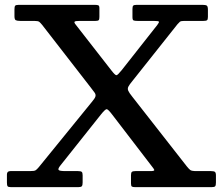

<svg xmlns="http://www.w3.org/2000/svg" viewBox="-20 -770 917 790"><path d="M8.5 -19V-52Q8.5 -66 22.5 -66H103Q121 -66 126.2 -69.2Q131.5 -72.5 139.5 -82L357.5 -350Q370 -364.5 372.5 -372.5Q375 -380.5 369.5 -388.5Q364 -396.5 352.5 -411L153.5 -667.5Q146.5 -676 141.8 -680Q137 -684 120.5 -684H63Q50.5 -684 45 -686.8Q39.5 -689.5 39.5 -703.5V-731.5Q39.5 -743 42.5 -746.5Q45.5 -750 56.5 -750H371Q380.5 -750 384.8 -748Q389 -746 389 -736V-700.5Q389 -690.5 386.2 -687.2Q383.5 -684 373.5 -684H309Q290 -684 287 -680.8Q284 -677.5 292 -668L438.5 -480Q454 -460 459.2 -460.5Q464.5 -461 480.5 -481L627 -667Q635.5 -678 633.8 -681Q632 -684 610.5 -684H545.5Q534 -684 529.5 -686Q525 -688 525 -700V-733Q525 -743.5 528.2 -746.8Q531.5 -750 541.5 -750H814Q826.5 -750 831 -746.8Q835.5 -743.5 835.5 -729.5V-700.5Q835.5 -689.5 831.8 -686.8Q828 -684 817.5 -684H738.5Q724.5 -684 720.2 -680.5Q716 -677 710 -670L525 -437Q512.5 -422 508.2 -413.5Q504 -405 507.8 -396.5Q511.5 -388 524 -372.5L749 -85Q757.5 -74.5 763.2 -70.2Q769 -66 789 -66H848Q859.5 -66 864 -63Q868.5 -60 868.5 -48V-19.5Q868.5 -7.5 865.5 -3.8Q862.5 0 851 0H536Q526 0 522.5 -2.5Q519 -5 519 -15V-49.5Q519 -60 523 -63Q527 -66 537 -66H600Q617 -66 614.5 -71.5Q612 -77 606.5 -83.5L442 -298Q425 -320.5 419 -320.8Q413 -321 395 -298.5L228 -88.5Q218 -76 221 -71Q224 -66 250.5 -66H301Q312 -66 316 -63Q320 -60 320 -49V-19.5Q320 -8 316.8 -4Q313.5 0 302.5 0H25Q14 0 11.2 -3.8Q8.5 -7.5 8.5 -19Z"/></svg>

Font: Besley* Medium
Style: Regular
Weight: 500
Designer: Owen Earl
Foundry: indestructible type*
Version: Version 3.000; ttfautohint (v1.8.3)